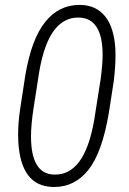

<svg xmlns="http://www.w3.org/2000/svg" viewBox="-20 -741 517 771"><path d="M384.3 -424.3Q392.1 -483.9 392.1 -520Q392.1 -665.5 300.3 -670.4Q296.9 -670.4 293.9 -670.4Q237.8 -670.9 198.7 -621.1Q157.7 -568.4 137.7 -454.1L114.7 -306.2Q104.5 -239.3 104.5 -193.8Q104.5 -43 195.8 -40Q198.7 -40 202.1 -40Q258.8 -40 297.4 -90.8Q338.4 -144.5 358.4 -259.8ZM191.9 9.8Q64 6.3 53.7 -169.9Q52.7 -185.1 52.7 -200.2Q52.7 -249 61 -303.7L82 -440.9Q106.9 -585.9 162.6 -654.3Q216.8 -721.2 299.3 -721.2Q301.8 -721.2 304.2 -721.2Q366.2 -719.7 402.1 -675.5Q438 -631.3 443.4 -543.5Q443.8 -530.8 443.8 -517.1Q443.8 -473.1 437 -416L417.5 -290.5Q390.6 -127.9 334 -57.6Q279.3 9.8 198.7 9.8Q195.3 9.8 191.9 9.8Z"/></svg>

Font: MAUL Condensed Light Italic
Style: Light Italic
Weight: 300
Italic angle: -12°
Designer: MAUL
Version: Version 1.0; 2020; ttfautohint (v1.8.3)